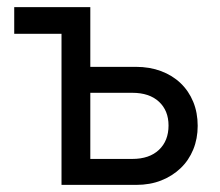

<svg xmlns="http://www.w3.org/2000/svg" viewBox="-20 -520 620 540"><path d="M234 -500V-332H362Q401 -332 433 -320Q465 -308 488 -286Q511 -264 523.5 -233.5Q536 -203 536 -166Q536 -130 523.5 -99.5Q511 -69 488 -47Q465 -25 433.5 -12.5Q402 0 363 0H153V-425H20V-500ZM234 -73H352Q400 -73 427 -98.5Q454 -124 454 -167Q454 -209 427 -234Q400 -259 352 -259H234Z"/></svg>

Font: NT Somic
Style: Regular
Weight: 400
Designer: Ravid Balaliev — lead type designer, mastering
Michael Voronin — secret advisor, marketing
Ivan Kovalenko — best boy
Foundry: NT Type
Version: Version 0.7